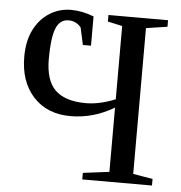

<svg xmlns="http://www.w3.org/2000/svg" viewBox="-49 -709 715 757"><g transform="rotate(5 308.0 -331.0)"><path d="M580.1 0H304.2V-25.9L408.2 -39.1V-293.5Q327.1 -244.6 235.8 -244.6Q143.1 -244.6 88.6 -304Q34.2 -363.3 34.2 -461.9Q34.2 -524.9 56.6 -569.3Q79.1 -613.8 117.7 -637.9Q156.2 -662.1 201.7 -662.1Q247.1 -662.1 292.5 -644V-528.3H260.3L245.6 -596.2Q226.1 -620.1 196.3 -620.1Q161.1 -620.1 146.2 -582.3Q131.3 -544.4 131.3 -461.9Q131.3 -376.5 170.7 -338.6Q210 -300.8 292.5 -300.8Q345.2 -300.8 408.2 -326.2V-616.2L350.6 -628.9V-654.8H586.4V-628.9L502.4 -616.2V-39.1L580.1 -25.9Z"/></g></svg>

Font: Times New Roman
Style: Regular
Weight: 400
Designer: Steve Matteson
Foundry: Ascender Corporation
Version: Version 2.00.3